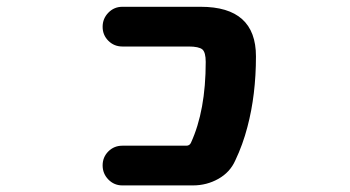

<svg xmlns="http://www.w3.org/2000/svg" viewBox="-20 -569 1040 571"><path d="M343.8 -17.6Q319.3 -17.6 302.2 -35.2Q285.2 -52.7 285.2 -77.1Q285.2 -101.6 302.2 -118.7Q319.3 -135.7 343.8 -135.7H534.2Q543.9 -135.7 547.9 -144.5Q591.8 -240.2 591.8 -384.8Q591.8 -413.1 582 -421.9Q571.3 -430.7 541 -430.7H343.8Q319.3 -430.7 302.2 -447.8Q285.2 -464.8 285.2 -489.3Q285.2 -513.7 302.2 -531.2Q319.3 -548.8 343.8 -548.8H577.1Q741.2 -548.8 741.2 -401.4Q741.2 -287.1 715.8 -191.4Q702.1 -138.7 679.7 -91.8Q664.1 -56.6 629.4 -37.1Q594.7 -17.6 553.7 -17.6Z"/></svg>

Font: Rounded-X Mgen+ 1m bold
Style: Bold
Weight: 700
Designer: [Source Han Sans]
Ryoko NISHIZUKA  (kana & ideographs); Paul D. Hunt (Latin, Greek & Cyrillic); Wenlong ZHANG  (bopomofo
Version: Version 1.059.20150602